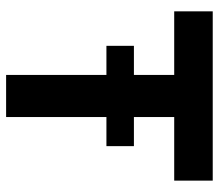

<svg xmlns="http://www.w3.org/2000/svg" viewBox="-64 -652 716 628"><g transform="rotate(90 294.0 -338.0)"><path d="M362.8 -549.8V-418H458V-328.1H362.8V0H225.1V-328.1H129.9V-418H225.1V-549.8H17.1V-675.8H570.8V-549.8Z"/></g></svg>

Font: Clear Sans
Style: Bold
Weight: 700
Foundry: Intel Corporation
Version: Version 1.00